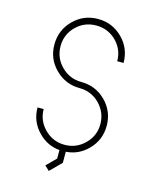

<svg xmlns="http://www.w3.org/2000/svg" viewBox="-116 -746 755 936"><g transform="rotate(15 261.0 -278.0)"><path d="M245 -1Q184 -6 139 -51Q88 -102 88 -174H119Q119 -116 161 -74Q203 -32 262 -32Q321 -32 363 -74Q405 -115 405 -174Q405 -233 363 -276Q321 -318 262 -318Q190 -318 139 -369Q88 -419 88 -492Q88 -565 139 -616Q190 -667 262 -667Q335 -667 386 -616Q437 -565 437 -492H405Q405 -551 363 -593Q321 -634 262 -634Q203 -634 161 -593Q119 -551 119 -492Q119 -433 161 -391Q203 -349 262 -349Q335 -349 386 -298Q437 -247 437 -174Q437 -102 386 -51Q340 -5 277 -1V55L221 111L198 89L245 42Z"/></g></svg>

Font: Zector
Style: Regular
Weight: 400
Designer: GGBot
Version: 0.72